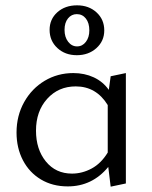

<svg xmlns="http://www.w3.org/2000/svg" viewBox="-20 -694 569 720"><path d="M166 -582Q166 -622 195 -648Q224 -674 269 -674Q313 -674 342 -647.5Q371 -621 371 -580Q371 -540 341.5 -513.5Q312 -487 268 -487Q224 -487 195 -514Q166 -541 166 -582ZM222 -582Q222 -555 235.5 -537.5Q249 -520 269 -520Q289 -520 302 -537Q315 -554 315 -580Q315 -608 302 -624.5Q289 -641 268 -641Q248 -641 235 -625Q222 -609 222 -582ZM452 -420V-6L395 6L386 -68Q326 5 234 5Q177 5 133.5 -21Q90 -47 66 -93Q42 -139 42 -197Q42 -260 70.5 -311Q99 -362 147.5 -391Q196 -420 255 -420Q297 -420 331.5 -404Q366 -388 388 -357L395 -408ZM384 -122V-300Q341 -370 264 -370Q199 -370 157 -323.5Q115 -277 115 -204Q115 -134 152 -88.5Q189 -43 250 -43Q288 -43 323.5 -62Q359 -81 384 -122Z"/></svg>

Font: Ysabeau Infant
Style: Regular
Weight: 400
Designer: Christian Thalmann (Catharsis Fonts)
Version: Version 0.003